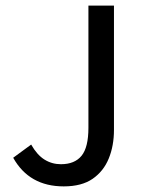

<svg xmlns="http://www.w3.org/2000/svg" viewBox="-20 -653 508 684"><path d="M207 11Q84 11 27 -91L91 -138Q112 -101 138.5 -84.5Q165 -68 197 -68Q246 -68 270.5 -98Q295 -128 295 -198V-633H386V-190Q386 -134 367.5 -88.5Q349 -43 310 -16Q271 11 207 11Z"/></svg>

Font: Narnoor
Style: Regular
Weight: 400
Designer: S. Sridhar Murthy
Foundry: SIL International
Version: Version 3.000